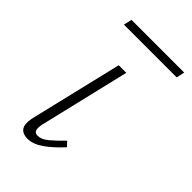

<svg xmlns="http://www.w3.org/2000/svg" viewBox="-179 -617 682 682"><g transform="rotate(45 162.5 -276.0)"><path d="M97 4Q81 4 70 -3Q59 -10 56.5 -25Q54 -40 59 -62L142 -410H180L99 -69Q95 -51 98 -40Q101 -29 116 -29Q134 -29 155 -46.5Q176 -64 202 -91L218 -74Q185 -38 155 -17Q125 4 97 4ZM53 -525 60 -556H325L318 -525Z"/></g></svg>

Font: Ysabeau Infant ExtraLight
Style: Italic
Weight: 250
Italic angle: -12°
Designer: Christian Thalmann (Catharsis Fonts)
Version: Version 2.001;gftools[0.9.30]; featfreeze: ss01,ss02,lnum